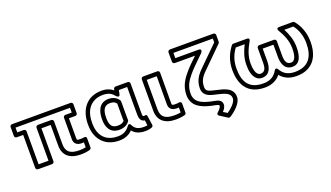

<svg xmlns="http://www.w3.org/2000/svg" viewBox="-81 -1343 3731 2166"><g transform="rotate(-20 1785.0 -260.5)"><path d="M665 -16C551 -16 507 -59 507 -147V-421C507 -436 493 -446 482 -446H321C306 -446 296 -432 296 -421V-25H177V-421C177 -436 163 -446 152 -446H74V-503H728V-446H651C636 -446 626 -432 626 -421V-162C626 -108 662 -82 717 -82C725 -82 734 -83 742 -83V-24C718 -19 696 -16 665 -16ZM665 34C708 34 741 29 773 20C784 17 792 7 792 -4V-111C792 -141 767 -136 761 -135C752 -133 734 -132 717 -132C676 -132 676 -136 676 -162V-396H753C764 -396 778 -406 778 -421V-528C778 -539 768 -553 753 -553H49C38 -553 24 -543 24 -528V-421C24 -410 34 -396 49 -396H127V0C127 11 137 25 152 25H321C332 25 346 15 346 0V-396H457V-147C457 -29 533 34 665 34Z M1127 -513C1196 -513 1232 -487 1261 -450C1261 -450 1297 -411 1306 -460L1314 -503H1414V-171C1414 -142 1419 -87 1473 -81L1481 -19C1468 -16 1456 -15 1436 -15C1366 -15 1331 -42 1312 -82C1312 -82 1296 -123 1269 -86C1239 -45 1200 -15 1126 -15C1006 -15 943 -76 918 -153C909 -182 904 -214 904 -250V-260C904 -376 946 -458 1030 -495C1057 -507 1089 -513 1127 -513ZM854 -260V-250C854 -210 860 -172 871 -138C902 -42 986 35 1126 35C1198 35 1249 10 1286 -28C1317 12 1368 35 1436 35C1468 35 1493 32 1519 21C1528 17 1536 7 1534 -5L1519 -111C1515 -143 1491 -133 1485 -131H1481C1468 -131 1464 -136 1464 -171V-528C1464 -539 1454 -553 1439 -553H1293C1283 -553 1270 -545 1268 -533L1265 -517C1232 -544 1187 -563 1127 -563C942 -563 854 -427 854 -260ZM1291 -387C1268 -422 1230 -449 1169 -449C1050 -449 1023 -343 1023 -260V-250C1023 -167 1056 -79 1168 -79C1227 -79 1268 -101 1292 -137C1295 -141 1296 -147 1296 -151C1296 -161 1295 -167 1295 -171V-373C1295 -378 1293 -384 1291 -387ZM1245 -365V-171C1245 -166 1246 -163 1246 -159C1232 -142 1210 -129 1168 -129C1094 -129 1073 -176 1073 -250V-260C1073 -340 1094 -399 1169 -399C1211 -399 1229 -386 1245 -365Z M1806 -20C1693 -20 1649 -62 1649 -150V-503H1769L1768 -165C1768 -111 1804 -85 1859 -85C1867 -85 1877 -85 1883 -86V-27C1860 -22 1837 -20 1806 -20ZM1806 30C1848 30 1882 26 1915 17C1926 14 1933 4 1933 -7V-114C1933 -136 1915 -140 1905 -139L1884 -136C1877 -135 1869 -135 1859 -135C1820 -135 1818 -140 1818 -165L1819 -528C1819 -542 1808 -553 1794 -553H1624C1613 -553 1599 -543 1599 -528V-150C1599 -33 1675 30 1806 30Z M2372 53C2372 -2 2317 -12 2287 -18L2243 -27C2131 -53 2061 -90 2061 -187C2061 -274 2098 -333 2146 -390C2165 -413 2187 -437 2212 -462L2332 -580C2332 -580 2364 -623 2315 -623H2036V-686H2509V-640L2305 -439C2248 -383 2179 -322 2179 -208C2179 -131 2234 -104 2292 -89L2339 -78C2428 -57 2491 -40 2491 24C2491 48 2473 76 2453 98C2433 120 2406 143 2380 160L2333 131C2351 112 2372 84 2372 53ZM2559 -711C2559 -724 2548 -736 2534 -736H2011C2000 -736 1986 -726 1986 -711V-598C1986 -587 1996 -573 2011 -573H2254L2177 -498C2150 -472 2128 -446 2108 -422C2057 -362 2011 -290 2011 -187C2011 -53 2120 -5 2233 21L2277 30C2318 38 2322 45 2322 51C2322 58 2323 61 2313 76C2306 88 2294 101 2277 116C2251 139 2278 155 2280 156L2366 211C2373 216 2384 217 2392 212C2428 191 2463 162 2490 132C2511 108 2541 70 2541 24C2541 -87 2427 -108 2350 -126L2304 -137C2250 -151 2229 -163 2229 -208C2229 -299 2281 -345 2341 -403L2552 -612C2556 -616 2559 -623 2559 -630Z M3253 -15C3164 -15 3115 -53 3085 -106C3085 -106 3064 -147 3041 -106C3011 -54 2963 -15 2875 -15C2698 -15 2644 -121 2644 -276C2644 -372 2675 -444 2718 -503H2825C2791 -435 2763 -364 2763 -276C2763 -209 2772 -140 2821 -99C2838 -85 2859 -79 2881 -79C2981 -79 2999 -172 2999 -240V-387H3128V-240C3128 -172 3147 -79 3247 -79C3358 -79 3364 -212 3364 -276C3364 -363 3335 -438 3301 -503H3409C3454 -445 3483 -370 3483 -276C3483 -115 3417 -15 3253 -15ZM2594 -276C2594 -108 2664 35 2875 35C2962 35 3023 1 3063 -49C3103 1 3165 35 3253 35C3304 35 3347 27 3384 10C3492 -40 3533 -147 3533 -276C3533 -387 3495 -477 3440 -544C3435 -550 3428 -553 3421 -553H3259C3212 -553 3237 -515 3237 -515C3279 -445 3314 -369 3314 -276C3314 -201 3300 -129 3247 -129C3193 -129 3178 -172 3178 -240V-412C3178 -423 3168 -437 3153 -437H2974C2963 -437 2949 -427 2949 -412V-240C2949 -172 2935 -129 2881 -129C2868 -129 2860 -132 2853 -138C2825 -161 2813 -212 2813 -276C2813 -368 2848 -444 2889 -516C2912 -556 2867 -553 2867 -553H2705C2699 -553 2691 -549 2686 -543C2634 -475 2594 -389 2594 -276Z"/></g></svg>

Font: Asimov
Style: XWidOu
Weight: 500
Designer: Google
Version: Version 2.000980; 2014